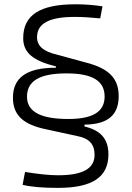

<svg xmlns="http://www.w3.org/2000/svg" viewBox="-20 -786 626 913"><path d="M544.4 -329.1C544.4 -414.6 495.6 -460 395 -486.8L252 -525.9C187.5 -541 156.2 -565.9 156.2 -609.4C156.2 -674.3 213.9 -705.6 335.4 -705.6C371.1 -705.6 409.7 -703.1 456.5 -698.7L467.3 -755.9C425.8 -762.2 384.8 -765.6 338.4 -765.6C169.9 -765.6 90.3 -714.4 90.3 -604.5C90.3 -535.6 136.7 -497.1 246.1 -470.2V-463.9C107.4 -464.4 41.5 -417 41.5 -321.3C41.5 -237.3 92.3 -193.4 198.2 -171.4L348.6 -138.7C403.3 -128.4 429.7 -100.6 429.7 -49.8C429.7 15.6 374 47.4 256.3 47.4C213.9 47.4 163.6 42 99.1 31.7L87.4 92.8C128.9 103 182.6 107.4 256.3 107.4C418.9 107.4 495.6 56.2 495.6 -51.8C495.6 -125.5 458.5 -166.5 381.8 -184.6V-193.4C492.2 -194.3 544.4 -238.3 544.4 -329.1ZM108.4 -326.2C108.4 -401.4 168.9 -437 296.4 -437C414.6 -437 477.5 -404.3 477.5 -327.1C477.5 -254.9 421.9 -220.2 305.2 -220.2C179.2 -220.2 108.4 -251.5 108.4 -326.2Z"/></svg>

Font: Cascadia Mono Light
Style: Regular
Weight: 300
Monospace: yes
Designer: Aaron Bell
Foundry: Saja Typeworks
Version: Version 2404.023